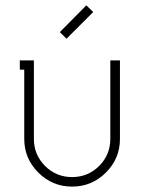

<svg xmlns="http://www.w3.org/2000/svg" viewBox="-20 -690 540 719"><path d="M106.9 -169.9Q106.9 -110.4 148.7 -68.6Q190.4 -26.9 250 -26.9Q309.6 -26.9 351.3 -68.6Q393.1 -110.4 393.1 -169.9V-463.9H429.2V-169.9Q429.2 -96.2 376.5 -43.7Q323.7 8.8 250 8.8Q176.3 8.8 123.5 -43.7Q70.8 -96.2 70.8 -169.9V-429.2H54.2V-463.9H106.9ZM229 -544.9 204.1 -569.8 303.2 -669.9 329.1 -645Z"/></svg>

Font: RawengulkPcs
Style: Regular
Weight: 400
Version: Version 0.92